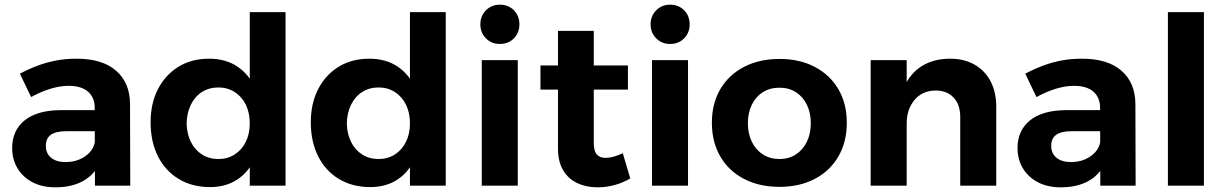

<svg xmlns="http://www.w3.org/2000/svg" viewBox="-20 -794 5248 821"><path d="M264 -233Q220 -233 198 -218Q176 -203 176 -170Q176 -138 198.5 -119.5Q221 -101 260 -101Q294 -101 320.5 -112.5Q347 -124 364.5 -143.5Q382 -163 386 -189L409 -103Q386 -49 337 -21Q288 7 217 7Q160 7 118.5 -15Q77 -37 54.5 -75Q32 -113 32 -161Q32 -236 85 -279Q138 -322 237 -323H401V-233ZM385 -333Q385 -377 356.5 -402Q328 -427 273 -427Q237 -427 196 -414.5Q155 -402 113 -379L65 -479Q105 -500 143 -514Q181 -528 221 -535.5Q261 -543 308 -543Q417 -543 476 -492Q535 -441 536 -351L537 0H386Z M874 -543Q945 -543 995 -509.5Q1045 -476 1072 -415Q1099 -354 1099 -270Q1099 -185 1072.5 -123Q1046 -61 996.5 -27.5Q947 6 878 6Q802 6 744.5 -28.5Q687 -63 655.5 -125.5Q624 -188 624 -271Q624 -352 655.5 -413Q687 -474 743 -508.5Q799 -543 874 -543ZM914 -420Q874 -420 843.5 -400.5Q813 -381 796 -346Q779 -311 778 -266Q779 -222 796 -187.5Q813 -153 843.5 -133.5Q874 -114 914 -114Q953 -114 983.5 -133.5Q1014 -153 1031 -187.5Q1048 -222 1048 -266Q1048 -312 1031 -346.5Q1014 -381 983.5 -400.5Q953 -420 914 -420ZM1048 -742H1201V0H1048Z M1559 -543Q1630 -543 1680 -509.5Q1730 -476 1757 -415Q1784 -354 1784 -270Q1784 -185 1757.5 -123Q1731 -61 1681.5 -27.5Q1632 6 1563 6Q1487 6 1429.5 -28.5Q1372 -63 1340.5 -125.5Q1309 -188 1309 -271Q1309 -352 1340.5 -413Q1372 -474 1428 -508.5Q1484 -543 1559 -543ZM1599 -420Q1559 -420 1528.5 -400.5Q1498 -381 1481 -346Q1464 -311 1463 -266Q1464 -222 1481 -187.5Q1498 -153 1528.5 -133.5Q1559 -114 1599 -114Q1638 -114 1668.5 -133.5Q1699 -153 1716 -187.5Q1733 -222 1733 -266Q1733 -312 1716 -346.5Q1699 -381 1668.5 -400.5Q1638 -420 1599 -420ZM1733 -742H1886V0H1733Z M2040 -537H2194V0H2040ZM2117 -774Q2154 -774 2177.5 -750Q2201 -726 2201 -690Q2201 -654 2177.5 -630Q2154 -606 2117 -606Q2082 -606 2058 -630Q2034 -654 2034 -690Q2034 -726 2058 -750Q2082 -774 2117 -774Z M2519 -183Q2519 -147 2533 -132.5Q2547 -118 2571 -119Q2586 -119 2604 -124Q2622 -129 2643 -139L2675 -31Q2645 -13 2609 -3Q2573 7 2535 7Q2487 7 2448.5 -11Q2410 -29 2388 -66Q2366 -103 2366 -158V-662H2519ZM2291 -514H2665V-411H2291Z M2768 -537H2922V0H2768ZM2845 -774Q2882 -774 2905.5 -750Q2929 -726 2929 -690Q2929 -654 2905.5 -630Q2882 -606 2845 -606Q2810 -606 2786 -630Q2762 -654 2762 -690Q2762 -726 2786 -750Q2810 -774 2845 -774Z M3313 -542Q3399 -542 3464 -508Q3529 -474 3565 -412.5Q3601 -351 3601 -269Q3601 -187 3565 -125Q3529 -63 3464 -29Q3399 5 3313 5Q3227 5 3161.5 -29Q3096 -63 3060 -125Q3024 -187 3024 -269Q3024 -351 3060 -412.5Q3096 -474 3161.5 -508Q3227 -542 3313 -542ZM3313 -419Q3273 -419 3242.5 -400Q3212 -381 3195 -346.5Q3178 -312 3178 -267Q3178 -222 3195 -187.5Q3212 -153 3242.5 -133.5Q3273 -114 3313 -114Q3353 -114 3383 -133.5Q3413 -153 3430 -187.5Q3447 -222 3447 -267Q3447 -312 3430 -346.5Q3413 -381 3383 -400Q3353 -419 3313 -419Z M4086 -294Q4086 -347 4057.5 -377Q4029 -407 3980 -407Q3923 -406 3890 -366Q3857 -326 3857 -265H3818Q3818 -359 3845.5 -420.5Q3873 -482 3923.5 -512.5Q3974 -543 4043 -543Q4103 -543 4147.5 -517.5Q4192 -492 4216 -446Q4240 -400 4240 -337V0H4086ZM3703 -537H3857V0H3703Z M4563 -233Q4519 -233 4497 -218Q4475 -203 4475 -170Q4475 -138 4497.5 -119.5Q4520 -101 4559 -101Q4593 -101 4619.5 -112.5Q4646 -124 4663.5 -143.5Q4681 -163 4685 -189L4708 -103Q4685 -49 4636 -21Q4587 7 4516 7Q4459 7 4417.5 -15Q4376 -37 4353.5 -75Q4331 -113 4331 -161Q4331 -236 4384 -279Q4437 -322 4536 -323H4700V-233ZM4684 -333Q4684 -377 4655.5 -402Q4627 -427 4572 -427Q4536 -427 4495 -414.5Q4454 -402 4412 -379L4364 -479Q4404 -500 4442 -514Q4480 -528 4520 -535.5Q4560 -543 4607 -543Q4716 -543 4775 -492Q4834 -441 4835 -351L4836 0H4685Z M4974 -742H5128V0H4974Z"/></svg>

Font: Alexandria SemiBold
Style: Regular
Weight: 600
Designer: Mohamed Gaber
Foundry: Kief Type Foundry
Version: Version 5.100